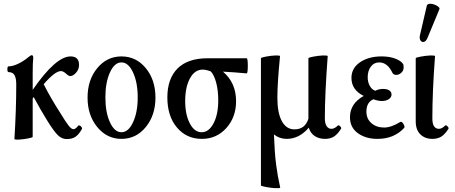

<svg xmlns="http://www.w3.org/2000/svg" viewBox="-20 -723 2403 1015"><path d="M56.2 12.2Q65.9 -142.6 65.9 -276.9Q65.9 -310.1 56.6 -325.9Q47.4 -341.8 24.9 -341.8Q19 -341.8 19 -356.9Q19 -372.1 24.9 -372.1Q46.4 -372.1 74.7 -385.3Q103 -398.4 128.9 -419.9Q141.6 -431.2 147.9 -431.2Q155.8 -431.2 155.8 -417Q152.8 -392.1 152.8 -338.9V-248Q274.9 -424.8 353 -424.8Q397.9 -424.8 397.9 -379.9Q397.9 -356.4 382.1 -338.6Q366.2 -320.8 351.1 -320.8Q342.8 -320.8 328.6 -334Q314.5 -347.2 301.8 -347.2Q271 -347.2 210.9 -277.8Q247.1 -206.1 297.9 -127Q327.6 -78.1 342.5 -59.1Q357.4 -40 368.2 -40Q379.9 -40 394 -59.1Q397 -61.5 402.1 -59.1Q407.2 -56.6 411.4 -50.8Q415.5 -44.9 413.1 -41Q397 -12.2 379.2 0Q361.3 12.2 333 12.2Q307.1 12.2 286.1 -8.1Q265.1 -28.3 230 -85Q194.3 -142.1 158.2 -210Q157.7 -209 155.5 -206.1Q153.3 -203.1 152.8 -202.1V0Q152.8 4.4 127.7 9Q102.5 13.7 81.1 14.9Q59.6 16.1 56.2 12.2Z M622.1 11.2Q545.4 11.2 494.1 -51.3Q442.9 -113.8 442.9 -207Q442.9 -300.8 494.1 -362.8Q545.4 -424.8 622.1 -424.8Q699.7 -424.8 750.7 -362.8Q801.8 -300.8 801.8 -207Q801.8 -113.8 750.7 -51.3Q699.7 11.2 622.1 11.2ZM708 -208Q708 -287.1 683.3 -340.1Q658.7 -393.1 622.1 -393.1Q585.4 -393.1 561.3 -340.3Q537.1 -287.6 537.1 -208Q537.1 -128.9 561.3 -76.4Q585.4 -23.9 622.1 -23.9Q658.7 -23.9 683.3 -76.7Q708 -129.4 708 -208Z M1046.9 11.2Q966.3 11.2 915.5 -48.8Q864.7 -108.9 864.7 -208Q864.7 -307.1 918.7 -361.1Q972.7 -415 1077.6 -415H1283.7Q1290 -415 1290 -375Q1290 -335 1283.7 -335Q1216.8 -341.3 1158.7 -344.2Q1228 -285.6 1228 -188Q1228 -103.5 1176.5 -46.1Q1125 11.2 1046.9 11.2ZM1133.8 -192.9Q1133.8 -243.2 1123.3 -284.2Q1112.8 -325.2 1094.7 -345.2Q1069.3 -355 1051.8 -355Q1009.3 -355 984.1 -308.6Q959 -262.2 959 -189Q959 -117.2 983.4 -70.6Q1007.8 -23.9 1045.9 -23.9Q1084 -23.9 1108.9 -71Q1133.8 -118.2 1133.8 -192.9Z M1461.4 269Q1458.5 272.9 1435.8 271.7Q1413.1 270.5 1386.2 265.6Q1359.4 260.7 1359.4 256.8V-415Q1359.4 -418.9 1385.7 -423.8Q1412.1 -428.7 1434.6 -429.7Q1457 -430.7 1460.4 -426.8Q1446.3 -282.2 1446.3 -207Q1446.3 -126 1470 -82.5Q1493.7 -39.1 1536.6 -39.1Q1592.8 -39.1 1610.4 -95.2V-415Q1610.4 -418.9 1637 -423.8Q1663.6 -428.7 1686.3 -429.7Q1709 -430.7 1712.4 -426.8Q1697.3 -226.6 1697.3 -97.2Q1697.3 -70.8 1706.5 -56.4Q1715.8 -42 1732.4 -42Q1748.5 -42 1765.6 -59.1Q1770 -63.5 1777.8 -55.7Q1785.6 -47.9 1783.2 -43Q1765.1 -13.7 1745.6 -1.2Q1726.1 11.2 1698.2 11.2Q1667 11.2 1644 -3.7Q1621.1 -18.6 1612.3 -47.9Q1561.5 11.2 1495.6 11.2Q1457.5 11.2 1428.2 -12.2Q1431.6 84 1439.5 145.8Q1447.3 207.5 1461.4 269Z M1975.1 11.2Q1913.6 11.2 1871.8 -19Q1830.1 -49.3 1830.1 -103Q1830.1 -175.8 1902.8 -215.8Q1837.9 -248 1837.9 -311Q1837.9 -362.8 1883.3 -393.8Q1928.7 -424.8 1997.1 -424.8Q2038.6 -424.8 2069.1 -413.3Q2099.6 -401.9 2110.8 -384.8Q2113.8 -380.9 2113.8 -365.2Q2113.8 -350.1 2101.6 -338.6Q2089.4 -327.1 2074.7 -327.1Q2060.1 -327.1 2054.7 -337.9Q2028.3 -393.1 1984.9 -393.1Q1957 -393.1 1940.4 -370.8Q1923.8 -348.6 1923.8 -314.9Q1923.8 -289.1 1934.6 -269.3Q1945.3 -249.5 1963.9 -243.2Q1982.4 -252.9 2004.9 -252.9Q2026.4 -252.9 2038.1 -244.9Q2049.8 -236.8 2049.8 -223.1Q2049.8 -209 2035.6 -199Q2021.5 -189 1998 -189Q1979 -189 1954.1 -198.2Q1917 -182.6 1917 -132.8Q1917 -94.7 1943.6 -71.8Q1970.2 -48.8 2010.7 -48.8Q2048.3 -48.8 2095.7 -78.1Q2103.5 -83 2112.5 -68.1Q2121.6 -53.2 2116.7 -46.9Q2063.5 11.2 1975.1 11.2Z M2239.7 -522Q2232.4 -504.9 2221.4 -501.7Q2210.4 -498.5 2203.4 -508.5Q2196.3 -518.6 2199.7 -535.2L2236.8 -694.8Q2241.7 -704.1 2258.1 -702.9Q2274.4 -701.7 2290.8 -691.9Q2307.1 -682.1 2302.7 -673.8ZM2265.6 11.2Q2226.6 11.2 2202.1 -12.7Q2177.7 -36.6 2177.7 -82V-415Q2177.7 -418.9 2204.3 -423.8Q2231 -428.7 2253.7 -429.7Q2276.4 -430.7 2279.8 -426.8Q2265.6 -239.7 2265.6 -97.2Q2265.6 -42 2300.8 -42Q2315.9 -42 2333 -59.1Q2337.4 -63.5 2345.5 -55.4Q2353.5 -47.4 2351.1 -43Q2333 -13.7 2313.5 -1.2Q2293.9 11.2 2265.6 11.2Z"/></svg>

Font: Junicode SmCond Medium
Style: Regular
Weight: 500
Width: 4
Designer: Peter S. Baker
Version: Version 2.206